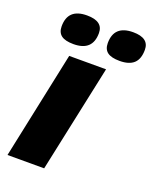

<svg xmlns="http://www.w3.org/2000/svg" viewBox="-143 -849 748 930"><g transform="rotate(20 231.0 -383.5)"><path d="M200.2 0H11.2L127.9 -553.2H317.9ZM44.4 -675.8Q44.4 -767.1 142.6 -767.1Q225.6 -767.1 225.6 -706.1Q225.6 -613.8 127.4 -613.8Q84.5 -613.8 64.5 -628.9Q44.4 -644 44.4 -675.8ZM282.2 -675.8Q282.2 -767.1 380.4 -767.1Q462.4 -767.1 462.4 -706.1Q462.4 -658.7 438.2 -636.2Q414.1 -613.8 365.2 -613.8Q322.3 -613.8 302.2 -628.9Q282.2 -644 282.2 -675.8Z"/></g></svg>

Font: TypoPRO Open Sans
Style: Italic
Weight: 800
Italic angle: -12°
Foundry: Ascender Corporation
Version: Version 1.10